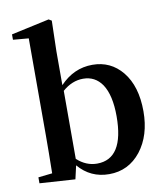

<svg xmlns="http://www.w3.org/2000/svg" viewBox="-91 -894 848 984"><g transform="rotate(-10 333.5 -401.5)"><path d="M242 -91Q289 -48 346 -48Q486 -48 486 -270Q486 -380 448 -437Q412 -489 350 -489Q292 -489 242 -445ZM240 -475Q312 -551 409 -551Q504 -551 564 -478Q626 -402 626 -271Q626 -146 563 -65Q499 16 398 16Q301 16 238 -58L222 12L37 0V-31L110 -39Q112 -155 112 -235V-741L31 -748V-776L229 -819L244 -810L240 -651Z"/></g></svg>

Font: `n[OS CN
Style: <[WOS[P|ûg*[NI>           
Weight: 700
Designer: Ryoko NISHIZUKA ¬âXZm¬º[P (kana & ideographs); Frank Grie√ühammer (Latin, Greek & Cyrillic); Wenlong ZHANG _ e¬á¬ü¬ô (b
Foundry: Adobe Systems Incorporated
Version: Version 1.00 April 7, 2017, initial release